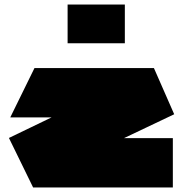

<svg xmlns="http://www.w3.org/2000/svg" viewBox="-20 -832 823 852"><path d="M26 -311V-312L133 -530H663L637 -311ZM383 -149 20 -219V-220L663 -530L753 -325ZM127 0 20 -219H747V0ZM280 -640V-812H534V-640Z"/></svg>

Font: Foldit Thin Black
Style: Regular
Weight: 900
Version: Version 1.003